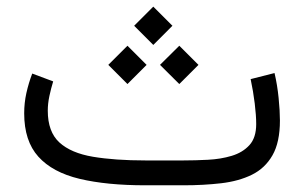

<svg xmlns="http://www.w3.org/2000/svg" viewBox="-20 -553 907 573"><path d="M527.3 0H414.1Q298.3 0 217.5 -19.3Q136.7 -38.6 94.5 -85.4Q52.2 -132.3 52.2 -214.8Q52.2 -246.1 58.8 -275.6Q65.4 -305.2 76.2 -333.5L138.7 -310.1Q132.3 -289.1 127.4 -266.4Q122.6 -243.7 122.6 -222.7Q122.6 -159.7 157.2 -127.9Q191.9 -96.2 257.3 -85.2Q322.8 -74.2 414.1 -74.2H527.8Q563 -74.2 600.8 -76.2Q638.7 -78.1 671.4 -87.9Q704.1 -97.7 724.4 -119.9Q744.6 -142.1 744.6 -182.6Q744.6 -208.5 740.2 -244.4Q735.8 -280.3 728 -316.9L799.3 -335Q807.6 -299.8 811.5 -260.7Q815.4 -221.7 815.4 -193.4Q815.4 -128.4 793.2 -89.6Q771 -50.8 731.7 -31.5Q692.4 -12.2 639.9 -6.1Q587.4 0 527.3 0ZM437.5 -533.2 494.6 -476.1 437.5 -418.9 380.4 -476.1ZM515.1 -416.5 572.3 -359.4 515.1 -302.2 457.5 -359.4ZM360.4 -416.5 417.5 -359.4 360.4 -302.2 303.2 -359.4Z"/></svg>

Font: Vazirmatn UI FD Light
Style: Regular
Weight: 300
Designer: Saber Rastikerdar
Foundry: Saber Rastikerdar
Version: Version 33.003